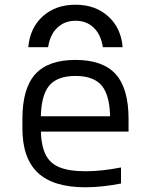

<svg xmlns="http://www.w3.org/2000/svg" viewBox="-20 -784 640 814"><path d="M300 -764Q384 -764 438.5 -715Q493 -666 500 -584H416Q408 -637 377.5 -666.5Q347 -696 300 -696Q254 -696 223 -666.5Q192 -637 184 -584H100Q107 -666 161.5 -715Q216 -764 300 -764ZM342 10Q206 10 140.5 -51.5Q75 -113 75 -240V-280Q75 -409 129.5 -469.5Q184 -530 300 -530Q416 -530 470.5 -469.5Q525 -409 525 -280V-226H119V-291H471L447 -268V-277Q447 -376 413 -419Q379 -462 300 -462Q221 -462 187 -419Q153 -376 153 -277V-243Q153 -174 171 -133.5Q189 -93 230.5 -75.5Q272 -58 343 -58Q378 -58 414.5 -62Q451 -66 493 -74V-6Q458 1 419 5.5Q380 10 342 10Z"/></svg>

Font: M PLUS Code Latin Expanded
Style: Regular
Weight: 400
Width: 7
Designer: Coji Morishita
Foundry: UNDERFOREST DESIGN
Version: Version 1.002; ttfautohint (v1.8.3)